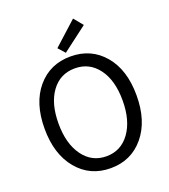

<svg xmlns="http://www.w3.org/2000/svg" viewBox="-171 -1092 1084 1228"><g transform="rotate(-20 371.0 -478.0)"><path d="M597.5 -91Q511 13 371 13Q231 13 144.5 -91Q58 -195 58 -369Q58 -543 144.5 -645Q231 -747 371 -747Q511 -747 597.5 -645Q684 -543 684 -369Q684 -195 597.5 -91ZM371 -666Q271 -666 212 -586Q153 -506 153 -369Q153 -232 212.5 -150Q272 -68 371 -68Q470 -68 529.5 -150Q589 -232 589 -369Q589 -506 529.5 -586Q470 -666 371 -666ZM352 -779 311 -825 470 -969 521 -907Z"/></g></svg>

Font: Noto Sans SC
Style: Regular
Weight: 400
Designer: Ryoko NISHIZUKA  (kana, bopomofo & ideographs); Paul D. Hunt (Latin, Greek & Cyrillic); Sandoll Communications , Soo-you
Foundry: Adobe
Version: Version 2.002;hotconv 1.0.116;makeotfexe 2.5.65601